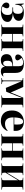

<svg xmlns="http://www.w3.org/2000/svg" viewBox="1965 -2537 586 4556"><g transform="rotate(90 2258.0 -259.0)"><path d="M247 13Q182 13 135.5 -5Q89 -23 64.5 -52Q40 -81 40 -114Q40 -143 57.5 -165.5Q75 -188 112 -188Q145 -188 160.5 -171.5Q176 -155 176 -130Q176 -105 163.5 -78.5Q151 -52 131 -28Q149 -17 168 -10.5Q187 -4 217 -4Q264 -4 299.5 -40.5Q335 -77 335 -147Q335 -214 304 -237.5Q273 -261 226 -261H155V-277H223Q262 -277 285.5 -306Q309 -335 309 -395Q309 -449 284 -478Q259 -507 212 -507Q152 -507 122 -457.5Q92 -408 90 -332H73L63 -529H78L101 -470Q126 -497 168.5 -514.5Q211 -532 276 -532Q364 -532 419 -502Q474 -472 474 -409Q474 -353 427 -316Q380 -279 300 -273V-271Q353 -268 398.5 -254.5Q444 -241 472 -215Q500 -189 500 -146Q500 -71 434 -29Q368 13 247 13Z M563 0V-12L602 -16Q616 -18 621.5 -26.5Q627 -35 627 -62V-457Q627 -483 621.5 -492Q616 -501 602 -502L563 -506V-518H844V-507L807 -502Q793 -500 789 -491.5Q785 -483 785 -458V-273H965V-460Q965 -484 960 -492.5Q955 -501 938 -503L906 -507V-518H1189V-506L1153 -503Q1134 -501 1128.5 -492.5Q1123 -484 1123 -460V-58Q1123 -34 1128.5 -25.5Q1134 -17 1153 -16L1189 -12V0H906V-12L938 -15Q955 -17 960 -25.5Q965 -34 965 -58V-257H785V-60Q785 -35 789 -26.5Q793 -18 807 -17L844 -12V0Z M1409 14Q1341 14 1303 -21.5Q1265 -57 1265 -122Q1265 -175 1292 -207Q1319 -239 1381.5 -255.5Q1444 -272 1551 -278V-407Q1551 -466 1530.5 -490.5Q1510 -515 1462 -515Q1433 -515 1401.5 -504.5Q1370 -494 1354 -478Q1391 -435 1402 -414Q1413 -393 1413 -380Q1413 -359 1395 -343Q1377 -327 1344 -327Q1307 -327 1289.5 -345Q1272 -363 1272 -392Q1272 -424 1298.5 -456.5Q1325 -489 1374 -510.5Q1423 -532 1491 -532Q1594 -532 1652 -488.5Q1710 -445 1710 -335V-86Q1710 -37 1747 -37Q1768 -37 1790 -48L1795 -41Q1768 -8 1736 3Q1704 14 1675 14Q1621 14 1594 -11Q1567 -36 1559 -82Q1538 -31 1502.5 -8.5Q1467 14 1409 14ZM1482 -41Q1514 -41 1532.5 -65Q1551 -89 1551 -128V-263Q1479 -260 1450.5 -234.5Q1422 -209 1422 -140Q1422 -88 1437 -64.5Q1452 -41 1482 -41Z M1831 0V-12L1865 -16Q1880 -18 1885 -27.5Q1890 -37 1890 -62V-456Q1890 -482 1885 -491Q1880 -500 1865 -502L1831 -506V-518H2044L2175 -220L2190 -258L2296 -518H2529V-506L2493 -503Q2474 -501 2468.5 -492.5Q2463 -484 2463 -460V-58Q2463 -34 2468.5 -25.5Q2474 -17 2493 -16L2529 -12V0H2246V-12L2278 -15Q2295 -17 2300 -25.5Q2305 -34 2305 -58V-481H2301L2157 -114L2066 -104L1911 -472H1909V-60Q1909 -35 1914.5 -26.5Q1920 -18 1936 -17L1975 -12V0Z M2854 14Q2736 14 2669 -54Q2602 -122 2602 -249Q2602 -340 2637.5 -403Q2673 -466 2734.5 -499Q2796 -532 2874 -532Q2970 -532 3028 -481Q3086 -430 3086 -342Q3086 -329 3085.5 -316.5Q3085 -304 3084 -289H2766Q2763 -187 2802 -136Q2841 -85 2915 -85Q2957 -85 2996 -97Q3035 -109 3079 -147L3089 -140Q3054 -66 2994.5 -26Q2935 14 2854 14ZM2766 -305H2933Q2936 -335 2936 -367Q2936 -448 2919 -481.5Q2902 -515 2866 -515Q2838 -515 2817 -497Q2796 -479 2783 -433.5Q2770 -388 2766 -305Z M3157 0V-12L3196 -16Q3210 -18 3215.5 -26.5Q3221 -35 3221 -62V-457Q3221 -483 3215.5 -492Q3210 -501 3196 -502L3157 -506V-518H3438V-507L3401 -502Q3387 -500 3383 -491.5Q3379 -483 3379 -458V-273H3559V-460Q3559 -484 3554 -492.5Q3549 -501 3532 -503L3500 -507V-518H3783V-506L3747 -503Q3728 -501 3722.5 -492.5Q3717 -484 3717 -460V-58Q3717 -34 3722.5 -25.5Q3728 -17 3747 -16L3783 -12V0H3500V-12L3532 -15Q3549 -17 3554 -25.5Q3559 -34 3559 -58V-257H3379V-60Q3379 -35 3383 -26.5Q3387 -18 3401 -17L3438 -12V0Z M3856 0V-12L3895 -16Q3909 -18 3914.5 -26.5Q3920 -35 3920 -62V-457Q3920 -483 3914.5 -492Q3909 -501 3895 -502L3856 -506V-518H4137V-507L4100 -502Q4086 -500 4082 -491.5Q4078 -483 4078 -458V-130L4257 -425V-460Q4257 -484 4252 -492.5Q4247 -501 4231 -503L4198 -507V-518H4481V-506L4446 -503Q4427 -501 4421 -492.5Q4415 -484 4415 -460V-58Q4415 -34 4421 -25.5Q4427 -17 4446 -16L4481 -12V0H4198V-12L4231 -15Q4247 -17 4252 -25.5Q4257 -34 4257 -58V-393L4078 -97V-60Q4078 -35 4082 -26.5Q4086 -18 4100 -17L4137 -12V0Z"/></g></svg>

Font: Literata 72pt
Style: Bold
Weight: 700
Designer: Latin by Veronika Burian and Jose Scaglione. Greek by Irene Vlachou. Cyrillic by Vera Evstafieva.
Foundry: TypeTogether
Version: Version 3.002